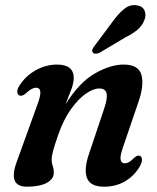

<svg xmlns="http://www.w3.org/2000/svg" viewBox="-20 -711 608 742"><path d="M55.5 -342Q47.5 -345 46.8 -355.2Q46 -365.5 54 -378.5Q77.5 -416.5 117.2 -439Q157 -461.5 200.5 -461.5Q265 -461.5 265 -409.5Q265 -390.5 255.5 -365.2Q246 -340 233 -307.5Q286.5 -393 346.8 -427.2Q407 -461.5 457.5 -461.5Q516.5 -461.5 527 -420.2Q537.5 -379 513.5 -312.5L456 -144Q443.5 -109 446 -94.5Q448.5 -80 462 -80Q470 -80 478.8 -84.8Q487.5 -89.5 500 -102.5Q512.5 -113 521 -108.5Q527.5 -105.5 528.5 -95.8Q529.5 -86 522 -71Q501.5 -33.5 465.2 -11.5Q429 10.5 382.5 10.5Q329 10.5 316.2 -23Q303.5 -56.5 323.5 -115L382 -289.5Q396.5 -332 391.8 -350.5Q387 -369 363.5 -369Q340.5 -369 311.5 -348.8Q282.5 -328.5 254 -288.8Q225.5 -249 205 -190Q190.5 -148.5 185 -127.5Q179.5 -106.5 179.5 -93.5Q179.5 -80.5 183.8 -69.2Q188 -58 188 -44Q188 -19 160.5 -4.2Q133 10.5 84 10.5Q7.5 10.5 46.5 -90.5L123.5 -304Q138 -342.5 135.8 -357.2Q133.5 -372 119.5 -372Q111 -372 101.5 -366.8Q92 -361.5 78 -348.5Q64.5 -338 55.5 -342ZM415 -627Q437.5 -658.5 460 -676.5Q482.5 -694.5 508 -690.5Q531 -687.5 538.5 -670.2Q546 -653 538 -633.5Q530 -612 511.8 -596.5Q493.5 -581 464.5 -566.5L364.5 -507Q356.5 -503.5 349 -503.5Q341.5 -503.5 338.5 -508.5Q334.5 -514 337.5 -520.8Q340.5 -527.5 346 -534.5Z"/></svg>

Font: Fraunces 72pt S050 SemiBold
Style: Italic
Weight: 600
Italic angle: -16°
Version: Version 1.000; ttfautohint (v1.8.3)